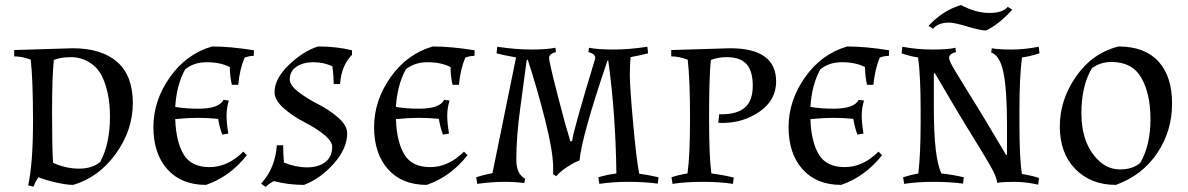

<svg xmlns="http://www.w3.org/2000/svg" viewBox="-20 -716 4677 756"><path d="M36 -519 266 -526Q380 -526 441.5 -472Q503 -418 503 -310.5Q503 -203 435.5 -110Q368 -17 268 12Q242 12 200.5 2.5Q159 -7 132 -18Q121 -5 112 19L91 14Q110 -75 110 -237.5Q110 -400 101 -481Q67 -494 36 -494ZM192 -480Q185 -415 185 -272.5Q185 -130 189 -75Q239 -52 291.5 -52Q344 -52 375 -79Q413 -151 413 -256Q413 -354 380 -419Q362 -453 329.5 -472Q297 -491 258.5 -491Q220 -491 192 -480Z M938 -119 952 -105Q885 -20 791 12Q694 12 639 -49.5Q584 -111 584 -215.5Q584 -320 649 -412Q714 -504 815 -533Q888 -533 980 -518L979 -496Q960 -496 943 -489Q924 -444 918 -382H893Q885 -416 885 -452Q847 -471 795 -471Q743 -471 709 -443Q675 -381 670 -295Q712 -288 760 -288Q843 -288 860 -323L881 -320Q872 -290 872 -261Q872 -232 879 -190L855 -186Q844 -216 839 -248Q799 -252 759.5 -252Q720 -252 670 -247Q673 -158 703 -108Q733 -58 805 -58Q877 -58 938 -119Z M1288 -138Q1288 -178 1175 -237Q1132 -259 1096.5 -290.5Q1061 -322 1061 -353Q1061 -406 1117 -460Q1173 -514 1232 -533Q1306 -533 1366 -518V-500Q1324 -458 1319 -385H1294Q1294 -413 1289 -455Q1254 -471 1214 -471Q1174 -471 1147.5 -453.5Q1121 -436 1121 -403Q1121 -380 1156.5 -353Q1192 -326 1234 -305Q1276 -284 1311.5 -253Q1347 -222 1347 -191Q1347 -131 1294 -71.5Q1241 -12 1177 12Q1114 12 1059 -3Q1043 4 1026 20L1008 7Q1064 -54 1070 -144H1095Q1095 -109 1098 -76Q1144 -57 1189 -57Q1234 -57 1261 -78Q1288 -99 1288 -138Z M1807 -119 1821 -105Q1754 -20 1660 12Q1563 12 1508 -49.5Q1453 -111 1453 -215.5Q1453 -320 1518 -412Q1583 -504 1684 -533Q1757 -533 1849 -518L1848 -496Q1829 -496 1812 -489Q1793 -444 1787 -382H1762Q1754 -416 1754 -452Q1716 -471 1664 -471Q1612 -471 1578 -443Q1544 -381 1539 -295Q1581 -288 1629 -288Q1712 -288 1729 -323L1750 -320Q1741 -290 1741 -261Q1741 -232 1748 -190L1724 -186Q1713 -216 1708 -248Q1668 -252 1628.5 -252Q1589 -252 1539 -247Q1542 -158 1572 -108Q1602 -58 1674 -58Q1746 -58 1807 -119Z M2158 -56Q2158 -118 2127 -241.5Q2096 -365 2058 -481L2054 -480L2029 -294Q2013 -179 2013 -87Q2013 -31 2048 -12L2044 5Q2014 0 1965.5 0Q1917 0 1859 8L1855 -18Q1889 -29 1919 -34L2012 -490Q1960 -499 1935 -506L1938 -532Q2010 -521 2071.5 -521Q2133 -521 2167 -528L2169 -511Q2142 -504 2142 -488Q2142 -466 2204 -234L2226 -159L2233 -161Q2233 -187 2324 -487Q2324 -504 2297 -511L2299 -528Q2333 -521 2395.5 -521Q2458 -521 2529 -532L2532 -506Q2505 -499 2463 -491Q2460 -467 2460 -420.5Q2460 -374 2473 -230Q2486 -86 2497 -32Q2534 -27 2573 -18L2570 7Q2518 0 2454.5 0Q2391 0 2340 8L2336 -18Q2369 -28 2407 -33Q2404 -269 2375 -478H2372Q2269 -174 2262 -84Q2241 -77 2213 -58.5Q2185 -40 2170 -22L2158 -30Z M2623 -519 2855 -526Q3036 -526 3036 -395Q3036 -322 2971.5 -277Q2907 -232 2825 -232Q2813 -232 2808 -233L2812 -266H2821Q2883 -266 2913.5 -293Q2944 -320 2944 -378Q2944 -436 2919.5 -463.5Q2895 -491 2841 -491Q2808 -491 2779 -480Q2772 -414 2772 -256Q2772 -98 2781 -33Q2823 -28 2869 -17L2866 8Q2817 0 2748 0Q2679 0 2628 8L2624 -18Q2654 -28 2687 -33Q2697 -103 2697 -251.5Q2697 -400 2688 -481Q2653 -494 2623 -494Z M3439 -119 3453 -105Q3386 -20 3292 12Q3195 12 3140 -49.5Q3085 -111 3085 -215.5Q3085 -320 3150 -412Q3215 -504 3316 -533Q3389 -533 3481 -518L3480 -496Q3461 -496 3444 -489Q3425 -444 3419 -382H3394Q3386 -416 3386 -452Q3348 -471 3296 -471Q3244 -471 3210 -443Q3176 -381 3171 -295Q3213 -288 3261 -288Q3344 -288 3361 -323L3382 -320Q3373 -290 3373 -261Q3373 -232 3380 -190L3356 -186Q3345 -216 3340 -248Q3300 -252 3260.5 -252Q3221 -252 3171 -247Q3174 -158 3204 -108Q3234 -58 3306 -58Q3378 -58 3439 -119Z M3764 -696Q3823 -665 3875.5 -665Q3928 -665 3948 -689L3966 -678Q3910 -617 3862 -596Q3841 -596 3789.5 -611.5Q3738 -627 3717 -627Q3674 -627 3654 -603L3636 -614Q3692 -675 3764 -696ZM3772 7Q3720 0 3655.5 0Q3591 0 3540 8L3536 -18Q3568 -28 3596 -33Q3605 -111 3605 -237V-284Q3605 -418 3595 -490Q3568 -493 3530 -506L3533 -532Q3590 -521 3652.5 -521Q3715 -521 3742 -528L3744 -511Q3717 -504 3717 -488Q3717 -476 3740.5 -437.5Q3764 -399 3786 -363Q3852 -258 3942 -105L3945 -107V-229Q3945 -363 3931 -430.5Q3917 -498 3883 -509L3885 -526Q3911 -521 3963 -521Q4015 -521 4070 -532L4073 -506Q4032 -493 4004 -490Q3994 -410 3994 -284V-237Q3994 -85 4004 -31Q4046 -24 4071 -15L4068 11Q4018 0 3974 0Q3930 0 3906 4Q3906 -18 3875.5 -70Q3845 -122 3820 -162Q3739 -293 3661 -428L3657 -426V-292Q3657 -93 3687 -33Q3732 -28 3775 -18Z M4384 -533Q4487 -533 4541 -474.5Q4595 -416 4595 -308Q4595 -200 4536.5 -113Q4478 -26 4374 12Q4275 12 4214 -50.5Q4153 -113 4153 -218Q4153 -323 4217 -415Q4281 -507 4384 -533ZM4357 -472Q4312 -472 4279 -447Q4238 -377 4238 -271Q4238 -149 4306 -84Q4342 -49 4391 -49Q4440 -49 4470 -75Q4510 -145 4510 -246Q4510 -347 4474 -409.5Q4438 -472 4357 -472Z"/></svg>

Font: Almendra SC
Style: Regular
Weight: 400
Designer: Ana Sanfelippo
Foundry: Ana Sanfelippo
Version: Version 1.003